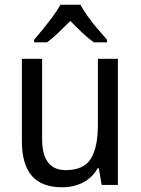

<svg xmlns="http://www.w3.org/2000/svg" viewBox="-20 -879 599 816"><path d="M481 -629V-93H412L400 -164H395Q372 -123 332 -103Q292 -83 245 -83Q157 -83 115 -132Q73 -181 73 -279V-629H159V-288Q159 -156 259 -156Q336 -156 366 -204.5Q396 -253 396 -348V-629ZM322 -859Q333 -837 353 -809.5Q373 -782 395 -756Q417 -730 435 -710V-699H379Q355 -716 329.5 -740Q304 -764 279 -790Q253 -764 228 -740Q203 -716 180 -699H125V-710Q143 -731 164.5 -757.5Q186 -784 205.5 -810.5Q225 -837 237 -859Z"/></svg>

Font: Noto Sans Telugu UI SemiCondensed
Style: Regular
Weight: 400
Width: 4
Designer: Jelle Bosma - Monotype Design Team
Foundry: Monotype Imaging Inc.
Version: Version 2.005; ttfautohint (v1.8.4.7-5d5b)